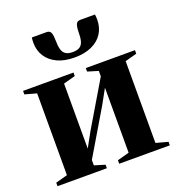

<svg xmlns="http://www.w3.org/2000/svg" viewBox="-133 -844 876 952"><g transform="rotate(-20 305.0 -368.0)"><path d="M8.5 0V-18.5L71 -35.5V-467L9.5 -484V-502.5H275.5V-484L213 -467V-124L256 -202L396.5 -438.5V-467L340.5 -484V-502.5H600V-484L538 -467V-35.5L601 -18.5V0H334V-18.5L396.5 -35.5V-378.5L353.5 -300.5L213 -64V-35.5L269 -18.5V0ZM218.5 -736.5Q236.5 -736.5 241.8 -721.8Q247 -707 247 -682Q247 -653 252.2 -634.8Q257.5 -616.5 270.5 -607.8Q283.5 -599 307.5 -599Q331.5 -599 344.8 -607.8Q358 -616.5 363 -634.8Q368 -653 368 -682Q368 -707 373.5 -721.8Q379 -736.5 396.5 -736.5H474Q475 -730 475.5 -723.2Q476 -716.5 476 -709.5Q476 -668 456.2 -636.8Q436.5 -605.5 398.5 -588Q360.5 -570.5 307.5 -570.5Q254.5 -570.5 217 -588Q179.5 -605.5 159.2 -636.8Q139 -668 139 -709.5Q139 -716.5 139.5 -723.2Q140 -730 141 -736.5Z"/></g></svg>

Font: Merriweather 144pt
Style: Bold
Weight: 700
Version: Version 2.100